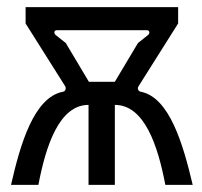

<svg xmlns="http://www.w3.org/2000/svg" viewBox="-20 -520 569 540"><path d="M11 0H88C109 -111 147 -225 229 -225V0H303V-225C386 -225 424 -111 445 0H522C495 -114 457 -246 376 -262C369 -263 365 -271 370 -278L481 -454V-500H52V-454L163 -278C167 -271 164 -263 157 -262C75 -246 37 -114 11 0ZM230 -290 165 -399 136 -422C131 -427 132 -435 140 -435H393C401 -435 402 -427 397 -422L368 -399L303 -290Z"/></svg>

Font: Finlandica
Style: Regular
Weight: 400
Designer: Niklas Ekholm, Juho Hiilivirta, Jaakko Suomalainen
Foundry: Helsinki Type Studio
Version: Version 2.000;Glyphs 3.2 (3202)